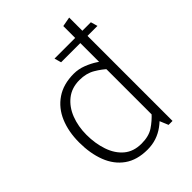

<svg xmlns="http://www.w3.org/2000/svg" viewBox="-207 -809 926 926"><g transform="rotate(-45 256.0 -346.0)"><path d="M388 -99 408 -65Q388 -42 363.5 -24Q339 -6 310.5 3.5Q282 13 249 13Q178 13 131.5 -20Q85 -53 62.5 -111.5Q40 -170 40 -245Q40 -318 64 -375Q88 -432 136.5 -465Q185 -498 256 -498Q288 -498 319 -486Q350 -474 375 -457.5Q400 -441 413 -426L393 -393Q368 -417 334 -437Q300 -457 254 -457Q201 -457 164.5 -428Q128 -399 109.5 -351Q91 -303 91 -246Q91 -187 108 -137Q125 -87 160 -57.5Q195 -28 249 -28Q299 -28 330.5 -49Q362 -70 388 -99ZM432 -580V0H405L383 -53V-580H252L242 -615H383V-696L432 -705V-615H490L500 -580Z"/></g></svg>

Font: Catamaran Thin
Style: Regular
Weight: 100
Designer: Pria Ravichandran
Version: Version 2.000